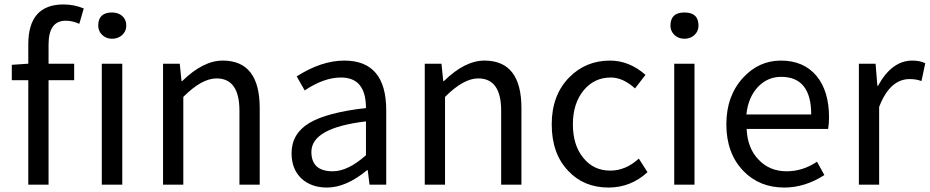

<svg xmlns="http://www.w3.org/2000/svg" viewBox="-20 -829 4174 862"><path d="M107 -630Q107 -809 265 -809Q313 -809 356 -791L336 -722Q305 -736 275 -736Q198 -736 198 -629V-543H313V-469H198V0H107V-469H33V-538L107 -543ZM437 -543H529V0H437ZM529 -757Q547 -741 547 -714Q547 -689 529 -672Q510 -655 483 -655Q457 -655 439 -672Q421 -689 421 -714Q421 -773 483 -773Q511 -773 529 -757Z M712 -543H787L795 -465H798Q892 -557 980 -557Q1146 -557 1146 -344V0H1055V-332Q1055 -477 952 -477Q886 -477 803 -394V0H712Z M1334 -27Q1289 -69 1289 -141Q1289 -229 1369 -277Q1448 -324 1623 -344Q1623 -481 1511 -481Q1434 -481 1348 -423L1312 -486Q1423 -557 1526 -557Q1714 -557 1714 -334V0H1639L1631 -65H1628Q1534 13 1448 13Q1378 13 1334 -27ZM1623 -132V-284Q1378 -255 1378 -147Q1378 -60 1474 -60Q1542 -60 1623 -132Z M1887 -543H1962L1970 -465H1973Q2067 -557 2155 -557Q2321 -557 2321 -344V0H2230V-332Q2230 -477 2127 -477Q2061 -477 1978 -394V0H1887Z M2531 -62Q2457 -139 2457 -271Q2457 -402 2536 -482Q2610 -557 2719 -557Q2805 -557 2878 -493L2831 -432Q2777 -481 2722 -481Q2648 -481 2600 -423Q2552 -364 2552 -271Q2552 -177 2599 -120Q2645 -63 2720 -63Q2789 -63 2848 -117L2887 -56Q2812 13 2712 13Q2601 13 2531 -62Z M3007 -543H3098V0H3007ZM3008 -672Q2990 -689 2990 -714Q2990 -773 3053 -773Q3116 -773 3116 -714Q3116 -689 3098 -672Q3080 -655 3053 -655Q3026 -655 3008 -672Z M3317 -62Q3241 -141 3241 -271Q3241 -398 3316 -480Q3387 -557 3486 -557Q3588 -557 3646 -488Q3702 -420 3702 -302Q3702 -276 3698 -250H3332Q3336 -163 3386 -112Q3435 -60 3512 -60Q3584 -60 3648 -103L3681 -43Q3594 13 3501 13Q3389 13 3317 -62ZM3622 -315Q3622 -484 3487 -484Q3427 -484 3384 -440Q3339 -393 3331 -315Z M3836 -543H3911L3919 -444H3922Q3984 -557 4076 -557Q4111 -557 4134 -545L4117 -465Q4094 -474 4064 -474Q3975 -474 3927 -349V0H3836Z"/></svg>

Font: Noto Sans Tobesmart edit
Style: Regular
Weight: 400
Designer: Ryoko NISHIZUKA  (kana & ideographs); Paul D. Hunt (Latin, Greek & Cyrillic); Wenlong ZHANG  (bopomofo); Sandoll Communi
Foundry: Adobe Systems Incorporated
Version: Version 1.005 Oct 7, 2021